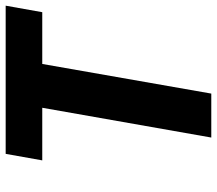

<svg xmlns="http://www.w3.org/2000/svg" viewBox="-64 -701 765 677"><g transform="rotate(-90 318.5 -362.5)"><path d="M277 -596H91.5L114.5 -725H637L614 -596H431.5L327 0H172Z"/></g></svg>

Font: JuliaMono ExtraBold
Style: Italic
Weight: 800
Italic angle: -9°
Monospace: yes
Designer: cormullion
Foundry: corm
Version: Version 0.057; ttfautohint (v1.8.4)